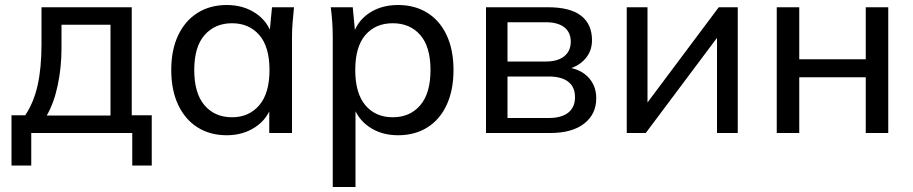

<svg xmlns="http://www.w3.org/2000/svg" viewBox="-20 -532 3651 768"><path d="M26 130V-71H81Q115 -122 130.5 -191Q146 -260 146 -355V-503H507V-71H587V130H509V0H105V130ZM167 -70H422V-433H226V-339Q226 -263 211 -191.5Q196 -120 167 -70Z M887 9Q821 9 771 -22Q721 -53 693 -112Q665 -171 665 -252Q665 -333 693 -391.5Q721 -450 771 -481Q821 -512 887 -512Q954 -512 1003.5 -478.5Q1053 -445 1069 -387H1057L1068 -503H1156Q1153 -473 1150.5 -443Q1148 -413 1148 -384V0H1057V-115H1068Q1052 -58 1002.5 -24.5Q953 9 887 9ZM908 -63Q976 -63 1017 -111Q1058 -159 1058 -252Q1058 -345 1017 -392Q976 -439 908 -439Q840 -439 798.5 -392Q757 -345 757 -252Q757 -159 798 -111Q839 -63 908 -63Z M1311 216V-384Q1311 -413 1309 -443Q1307 -473 1303 -503H1391L1402 -387H1391Q1406 -445 1455 -478.5Q1504 -512 1572 -512Q1639 -512 1689 -481Q1739 -450 1766.5 -391.5Q1794 -333 1794 -252Q1794 -171 1766.5 -112Q1739 -53 1689 -22Q1639 9 1572 9Q1505 9 1456.5 -24.5Q1408 -58 1391 -115H1402V216ZM1551 -63Q1620 -63 1661 -111Q1702 -159 1702 -252Q1702 -345 1661 -392Q1620 -439 1551 -439Q1482 -439 1441.5 -392Q1401 -345 1401 -252Q1401 -159 1441.5 -111Q1482 -63 1551 -63Z M1924 0V-503H2172Q2261 -503 2304.5 -469Q2348 -435 2348 -371Q2348 -323 2315 -290.5Q2282 -258 2229 -251V-264Q2292 -262 2328.5 -227.5Q2365 -193 2365 -139Q2365 -75 2316.5 -37.5Q2268 0 2181 0ZM2010 -60H2175Q2226 -60 2253 -81.5Q2280 -103 2280 -143Q2280 -184 2253 -205Q2226 -226 2175 -226H2010ZM2010 -286H2164Q2211 -286 2237 -307Q2263 -328 2263 -365Q2263 -403 2237 -423Q2211 -443 2164 -443H2010Z M2487 0V-503H2570V-86H2543L2855 -503H2931V0H2848V-418H2876L2563 0Z M3087 0V-503H3177V-295H3443V-503H3533V0H3443V-223H3177V0Z"/></svg>

Font: Mulish Medium
Style: Regular
Weight: 500
Designer: Vernon Adams
Foundry: Vernon Adams
Version: Version 3.603; ttfautohint (v1.8.3)